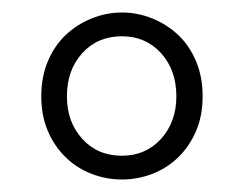

<svg xmlns="http://www.w3.org/2000/svg" viewBox="-20 -778 389 307"><path d="M175 -491Q150 -491 126.5 -500Q103 -509 85 -526.5Q67 -544 56.5 -568.5Q46 -593 46 -624Q46 -655 56.5 -680Q67 -705 85 -722Q103 -739 126.5 -748.5Q150 -758 175 -758Q200 -758 223.5 -748.5Q247 -739 265 -722Q283 -705 293.5 -680Q304 -655 304 -624Q304 -593 293.5 -568.5Q283 -544 265 -526.5Q247 -509 223.5 -500Q200 -491 175 -491ZM175 -529Q213 -529 237.5 -556Q262 -583 262 -624Q262 -666 237.5 -693Q213 -720 175 -720Q136 -720 111.5 -693Q87 -666 87 -624Q87 -583 111.5 -556Q136 -529 175 -529Z"/></svg>

Font: SpoqaHanSans-Light
Style: Regular
Weight: 300
Designer: [Spoqa Han Sans] Dong-huui Kim \uAE40 \uB3D9 \uD718  Younghwa Kang \uAC15 \uC601 \uD654  [Noto Sans] Ryoko NISHIZUKA \u8
Foundry: Spoqa (http://www.spoqa-han-sans.com)
Version: Version 2.000